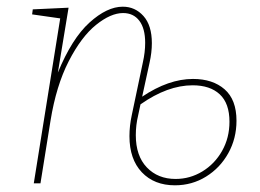

<svg xmlns="http://www.w3.org/2000/svg" viewBox="-20 -548 778 574"><path d="M687 -187Q687 -134 662.5 -90Q638 -46 596 -20Q554 6 503 6Q441 6 404 -33Q367 -72 367 -141Q367 -172 374 -204L407 -361Q414 -392 414 -420Q414 -463 396.5 -486Q379 -509 348 -509Q311 -509 267 -473.5Q223 -438 185.5 -365Q148 -292 131 -187L101 0H81L160 -493L76 -505L78 -520L185 -525L153 -331Q195 -433 247.5 -480.5Q300 -528 347 -528Q384 -528 409 -500Q434 -472 434 -419Q434 -391 427 -360L405 -259Q484 -312 557 -312Q616 -312 651.5 -281Q687 -250 687 -187ZM666 -184Q666 -239 637 -266Q608 -293 556 -293Q481 -293 400 -236L393 -203Q386 -174 386 -144Q386 -82 419 -47.5Q452 -13 505 -13Q548 -13 585 -35.5Q622 -58 644 -97Q666 -136 666 -184Z"/></svg>

Font: Bitter Pro Thin
Style: Italic
Weight: 250
Italic angle: -9°
Designer: Sol Matas, and Bitter project Authors
Foundry: Sol Matas
Version: Version 1.010